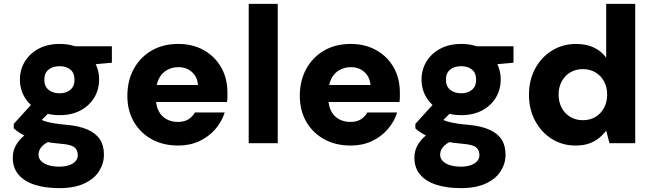

<svg xmlns="http://www.w3.org/2000/svg" viewBox="-20 -740 3366 992"><path d="M286 232Q213 232 159 214.5Q105 197 75.5 162Q46 127 46 74Q46 36 66.5 3.5Q87 -29 125 -54.5Q163 -80 217 -98L266 -21Q222 -8 200.5 12.5Q179 33 179 59Q179 79 193.5 93Q208 107 232 114Q256 121 286 121Q314 121 335.5 114Q357 107 369.5 93.5Q382 80 382 62Q382 36 365 21.5Q348 7 296 3Q247 -1 207.5 -9Q168 -17 137.5 -27.5Q107 -38 85.5 -51Q64 -64 51 -77V-100L161 -221L264 -189L131 -55L177 -130Q188 -124 198.5 -119Q209 -114 225 -110Q241 -106 265 -102Q289 -98 326 -95Q391 -89 433.5 -70Q476 -51 496.5 -19.5Q517 12 517 59Q517 104 492.5 143.5Q468 183 416.5 207.5Q365 232 286 232ZM288 -145Q225 -145 179 -170Q133 -195 108 -236.5Q83 -278 83 -329Q83 -380 108 -421.5Q133 -463 179 -488Q225 -513 288 -513Q351 -513 397 -488Q443 -463 467.5 -421.5Q492 -380 492 -329Q492 -278 467.5 -236.5Q443 -195 397 -170Q351 -145 288 -145ZM288 -258Q322 -258 343.5 -276Q365 -294 365 -328Q365 -363 343.5 -380.5Q322 -398 288 -398Q253 -398 231 -380.5Q209 -363 209 -328Q209 -294 231 -276Q253 -258 288 -258ZM371 -399 349 -501H558V-416Z M901 12Q823 12 764 -20.5Q705 -53 671.5 -111Q638 -169 638 -245Q638 -323 671 -383.5Q704 -444 763 -478.5Q822 -513 901 -513Q976 -513 1033.5 -480.5Q1091 -448 1123 -391.5Q1155 -335 1155 -262Q1155 -252 1155 -239.5Q1155 -227 1153 -213H744V-301H1003Q1000 -342 972 -367.5Q944 -393 902 -393Q869 -393 842.5 -378Q816 -363 801 -333.5Q786 -304 786 -258V-228Q786 -194 799.5 -167Q813 -140 839 -125Q865 -110 899 -110Q932 -110 953.5 -123.5Q975 -137 987 -159H1141Q1126 -111 1092 -72Q1058 -33 1009.5 -10.5Q961 12 901 12Z M1265 0V-720H1415V0Z M1792 12Q1714 12 1655 -20.5Q1596 -53 1562.5 -111Q1529 -169 1529 -245Q1529 -323 1562 -383.5Q1595 -444 1654 -478.5Q1713 -513 1792 -513Q1867 -513 1924.5 -480.5Q1982 -448 2014 -391.5Q2046 -335 2046 -262Q2046 -252 2046 -239.5Q2046 -227 2044 -213H1635V-301H1894Q1891 -342 1863 -367.5Q1835 -393 1793 -393Q1760 -393 1733.5 -378Q1707 -363 1692 -333.5Q1677 -304 1677 -258V-228Q1677 -194 1690.5 -167Q1704 -140 1730 -125Q1756 -110 1790 -110Q1823 -110 1844.5 -123.5Q1866 -137 1878 -159H2032Q2017 -111 1983 -72Q1949 -33 1900.5 -10.5Q1852 12 1792 12Z M2361 232Q2288 232 2234 214.5Q2180 197 2150.5 162Q2121 127 2121 74Q2121 36 2141.5 3.5Q2162 -29 2200 -54.5Q2238 -80 2292 -98L2341 -21Q2297 -8 2275.5 12.5Q2254 33 2254 59Q2254 79 2268.5 93Q2283 107 2307 114Q2331 121 2361 121Q2389 121 2410.5 114Q2432 107 2444.5 93.5Q2457 80 2457 62Q2457 36 2440 21.5Q2423 7 2371 3Q2322 -1 2282.5 -9Q2243 -17 2212.5 -27.5Q2182 -38 2160.5 -51Q2139 -64 2126 -77V-100L2236 -221L2339 -189L2206 -55L2252 -130Q2263 -124 2273.5 -119Q2284 -114 2300 -110Q2316 -106 2340 -102Q2364 -98 2401 -95Q2466 -89 2508.5 -70Q2551 -51 2571.5 -19.5Q2592 12 2592 59Q2592 104 2567.5 143.5Q2543 183 2491.5 207.5Q2440 232 2361 232ZM2363 -145Q2300 -145 2254 -170Q2208 -195 2183 -236.5Q2158 -278 2158 -329Q2158 -380 2183 -421.5Q2208 -463 2254 -488Q2300 -513 2363 -513Q2426 -513 2472 -488Q2518 -463 2542.5 -421.5Q2567 -380 2567 -329Q2567 -278 2542.5 -236.5Q2518 -195 2472 -170Q2426 -145 2363 -145ZM2363 -258Q2397 -258 2418.5 -276Q2440 -294 2440 -328Q2440 -363 2418.5 -380.5Q2397 -398 2363 -398Q2328 -398 2306 -380.5Q2284 -363 2284 -328Q2284 -294 2306 -276Q2328 -258 2363 -258ZM2446 -399 2424 -501H2633V-416Z M2953 12Q2886 12 2831.5 -22Q2777 -56 2745 -115.5Q2713 -175 2713 -250Q2713 -326 2745 -385.5Q2777 -445 2832.5 -479Q2888 -513 2956 -513Q3009 -513 3048 -494.5Q3087 -476 3112 -442V-720H3262V0H3129L3112 -65Q3096 -44 3074.5 -26.5Q3053 -9 3023.5 1.5Q2994 12 2953 12ZM2991 -119Q3029 -119 3057 -136Q3085 -153 3101 -183Q3117 -213 3117 -251Q3117 -290 3101 -319.5Q3085 -349 3056.5 -366Q3028 -383 2991 -383Q2955 -383 2926.5 -366Q2898 -349 2882 -319Q2866 -289 2866 -252Q2866 -213 2882 -183Q2898 -153 2926.5 -136Q2955 -119 2991 -119Z"/></svg>

Font: DM Sans 17pt Black
Style: Regular
Weight: 900
Version: Version 4.004;gftools[0.9.30]